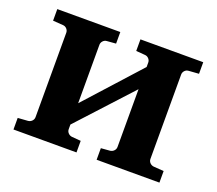

<svg xmlns="http://www.w3.org/2000/svg" viewBox="-90 -609 825 731"><g transform="rotate(20 323.0 -244.0)"><path d="M618.2 0H363.8V-46.9L399.9 -49.8Q409.2 -50.8 415.5 -57.4Q421.9 -64 421.9 -73.2V-307.1L224.1 -91.8V-73.2Q224.1 -64 230.5 -57.4Q236.8 -50.8 246.1 -49.8L282.2 -46.9V0H26.9V-46.9L67.9 -49.8Q77.1 -50.8 83.5 -57.4Q89.8 -64 89.8 -73.2V-415Q89.8 -423.8 83.5 -430.7Q77.1 -437.5 67.9 -438L26.9 -440.9V-487.8H282.2V-440.9L246.1 -438Q236.8 -437.5 230.5 -430.7Q224.1 -423.8 224.1 -415V-178.2L421.9 -397V-415Q421.9 -423.8 415.5 -430.7Q409.2 -437.5 399.9 -438L363.8 -440.9V-487.8H618.2V-440.9L577.1 -438Q567.9 -437.5 561.5 -430.7Q555.2 -423.8 555.2 -415V-73.2Q555.2 -64 561.5 -57.4Q567.9 -50.8 577.1 -49.8L618.2 -46.9Z"/></g></svg>

Font: Charis
Style: Bold
Weight: 700
Designer: Walt Agee, Miriam Martin, Annie Olsen, Victor Gaultney, Lorna Priest, Alan Ward, Bob Hallissy, Martin Hosken, Sharon Cor
Foundry: SIL Global
Version: Version 7.000